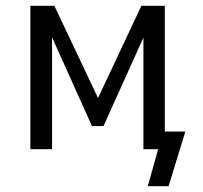

<svg xmlns="http://www.w3.org/2000/svg" viewBox="-20 -516 701 664"><path d="M491 128 527 0H476V-61H621L563 128ZM85 0V-496H168L319 -177L469 -496H550V0H476V-386L338 -80H298L160 -387V0Z"/></svg>

Font: Nunito Sans 7pt Condensed
Style: Regular
Weight: 400
Width: 3
Designer: Vernon Adams
Foundry: Vernon Adams
Version: Version 3.101;gftools[0.9.27]